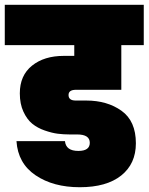

<svg xmlns="http://www.w3.org/2000/svg" viewBox="-31 -760 622 804"><path d="M-11 -571V-740H571V-571H477V-384H287Q256 -384 256 -362Q256 -339 286 -339H330Q418 -339 478 -296Q538 -253 538 -160Q538 -74 476.5 -25Q415 24 303 24Q192 24 118 -26Q44 -76 38 -169H241Q245 -128 297 -128Q345 -128 345 -162Q345 -197 292 -197H260Q235 -197 211 -200Q187 -203 156.5 -213.5Q126 -224 104 -242Q82 -260 67 -292.5Q52 -325 52 -369Q52 -444 103 -485Q154 -526 236 -526H280V-571Z"/></svg>

Font: Poppins Black
Style: Regular
Weight: 900
Designer: Ninad Kale (Devanagari), Jonny Pinhorn (Latin)
Foundry: Indian Type Foundry
Version: Version 3.200;PS 1.000;hotconv 16.6.54;makeotf.lib2.5.65590